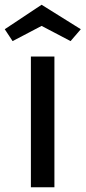

<svg xmlns="http://www.w3.org/2000/svg" viewBox="-58 -788 360 808"><path d="M171 0H72V-550H171ZM239 -615 117 -679 -5 -615 -38 -665 117 -768 282 -665Z"/></svg>

Font: Bruno Ace SC
Style: Regular
Weight: 400
Version: Version 1.100; ttfautohint (v1.8.4.7-5d5b);gftools[0.9.27]